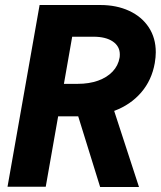

<svg xmlns="http://www.w3.org/2000/svg" viewBox="-20 -745 642 766"><path d="M138 -725H380.5Q445 -725 495.2 -701.8Q545.5 -678.5 573.5 -636Q601.5 -593.5 601.5 -536.5Q601.5 -517.5 597.5 -493.5Q585.5 -425 543.2 -376Q501 -327 435.5 -302.5L534.5 1H379.5L292 -281H212L162.5 0H10ZM457 -514.5Q458 -519 458 -528Q458 -560.5 430 -579.5Q402 -598.5 353 -598.5H268L235 -410.5H290Q335.5 -410.5 371.2 -423.2Q407 -436 429.2 -459.5Q451.5 -483 457 -514.5Z"/></svg>

Font: JuliaMono ExtraBoldItalic
Style: Regular
Weight: 800
Italic angle: -9°
Monospace: yes
Designer: cormullion
Foundry: corm
Version: Version 0.049; ttfautohint (v1.8.4)